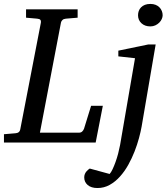

<svg xmlns="http://www.w3.org/2000/svg" viewBox="-35 -718 846 967"><path d="M446.8 0H-15.1V-42L43 -46.9Q64 -48.3 66.9 -65.9L170.9 -604Q172.4 -612.3 168.5 -617.7Q164.6 -623 151.9 -624L96.2 -628.9V-670.9H356V-628.9L296.9 -624Q285.6 -623 279.5 -617.2Q273.4 -611.3 272 -604L166 -49.8H362.8Q372.6 -49.8 378.7 -55.4Q384.8 -61 388.2 -69.8L423.8 -185.1H482.9ZM678.2 -80.1Q673.8 -55.2 665 -22.5Q656.2 10.3 642.8 44.7Q629.4 79.1 611.1 112.1Q592.8 145 569.3 171.1Q545.9 197.3 517.6 213.1Q489.3 229 456.1 229Q424.3 229 406.7 213.9Q389.2 198.7 389.2 175.8Q389.2 166.5 392.1 159.2Q395 151.9 399.4 146.5Q403.8 141.1 408.4 137.2Q413.1 133.3 417 130.9L517.1 158.2Q524.4 150.4 532 134.3Q539.6 118.2 546.9 97.9Q554.2 77.6 560.1 55.2Q565.9 32.7 569.8 12.2L645 -424.8L561 -434.1V-462.9L711.9 -494.1H749ZM784.2 -641.1Q784.2 -632.3 779.8 -622.3Q775.4 -612.3 767.1 -604Q758.8 -595.7 747.3 -590.3Q735.8 -585 722.2 -585Q694.8 -585 677.5 -600.8Q660.2 -616.7 660.2 -641.1Q660.2 -652.3 663.8 -662.6Q667.5 -672.9 675.3 -680.9Q683.1 -689 694.8 -693.6Q706.5 -698.2 722.2 -698.2Q737.3 -698.2 748.8 -693.6Q760.3 -689 768.1 -680.9Q775.9 -672.9 780 -662.6Q784.2 -652.3 784.2 -641.1Z"/></svg>

Font: Charis SIL
Style: Italic
Weight: 400
Italic angle: -11°
Foundry: SIL International
Version: Version 4.112